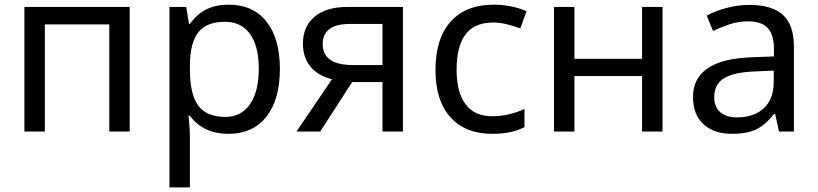

<svg xmlns="http://www.w3.org/2000/svg" viewBox="-20 -566 3517 826"><path d="M172.9 0H85V-536.1H538.1V0H450.2V-460.9H172.9Z M948.2 -472.2Q868.7 -472.2 833.3 -427.2Q797.9 -382.3 796.9 -286.1V-269Q796.9 -160.2 833 -111.6Q869.1 -63 950.2 -63Q1017.6 -63 1055.4 -117.7Q1093.3 -172.4 1093.3 -270Q1093.3 -368.2 1055.4 -420.2Q1017.6 -472.2 948.2 -472.2ZM962.9 9.8Q855 9.8 796.9 -67.9H791L793 -47.9Q796.9 -9.8 796.9 20V240.2H709V-536.1H781.2L793 -462.9H796.9Q828.1 -506.8 869.1 -526.4Q910.2 -545.9 963.9 -545.9Q1068.4 -545.9 1126.2 -473.4Q1184.1 -400.9 1184.1 -269Q1184.1 -137.7 1126 -64Q1067.9 9.8 962.9 9.8Z M1368.2 -377Q1368.2 -286.1 1499 -286.1H1625.5V-462.9H1482.4Q1426.3 -462.9 1397.2 -440.9Q1368.2 -418.9 1368.2 -377ZM1357.4 0H1255.4L1408.2 -225.1Q1346.7 -240.7 1314.9 -280.3Q1283.2 -319.8 1283.2 -377.9Q1283.2 -452.1 1333.5 -494.1Q1383.8 -536.1 1473.1 -536.1H1713.4V0H1625.5V-212.9H1495.1Z M2098.1 9.8Q1982.4 9.8 1918 -61.3Q1853.5 -132.3 1853.5 -265.1Q1853.5 -399.9 1918.7 -472.9Q1983.9 -545.9 2104.5 -545.9Q2143.6 -545.9 2181.9 -537.8Q2220.2 -529.8 2245.1 -517.1L2218.3 -443.8Q2150.4 -469.2 2102.5 -469.2Q2021.5 -469.2 1982.9 -418.2Q1944.3 -367.2 1944.3 -266.1Q1944.3 -168.9 1982.9 -117.4Q2021.5 -65.9 2097.2 -65.9Q2168 -65.9 2236.3 -97.2V-19Q2180.7 9.8 2098.1 9.8Z M2451.2 -536.1V-313H2742.2V-536.1H2830.1V0H2742.2V-238.8H2451.2V0H2363.3V-536.1Z M3150.4 -61Q3224.1 -61 3266.4 -100.8Q3308.6 -140.6 3308.6 -213.9V-262.2L3229.5 -258.8Q3137.2 -255.4 3095 -229.5Q3052.7 -203.6 3052.7 -147.9Q3052.7 -106 3078.4 -83.5Q3104 -61 3150.4 -61ZM3331.5 0 3314.5 -76.2H3310.5Q3270.5 -25.9 3230.7 -8.1Q3190.9 9.8 3130.4 9.8Q3051.3 9.8 3006.3 -31.7Q2961.4 -73.2 2961.4 -148.9Q2961.4 -312 3218.8 -319.8L3309.6 -323.2V-355Q3309.6 -416 3283.2 -445.1Q3256.8 -474.1 3198.7 -474.1Q3156.2 -474.1 3118.4 -461.4Q3080.6 -448.7 3047.4 -433.1L3020.5 -499Q3061 -520.5 3108.9 -532.7Q3156.7 -544.9 3203.6 -544.9Q3300.8 -544.9 3348.1 -502Q3395.5 -459 3395.5 -365.2V0Z"/></svg>

Font: NotoSans
Style: Regular
Weight: 400
Designer: Monotype Design team
Foundry: Monotype Imaging Inc.
Version: Version 1.04; ttfautohint (v1.4.1)